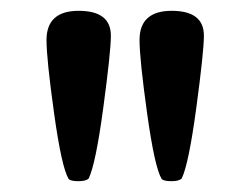

<svg xmlns="http://www.w3.org/2000/svg" viewBox="-20 -732 463 355"><path d="M185 -666Q185 -637 171 -533Q157 -429 144 -402Q139 -397 125 -397Q111 -397 107 -401Q94 -422 80 -522.5Q66 -623 66 -658Q66 -712 125.5 -712Q185 -712 185 -666ZM357 -666Q357 -637 343 -533Q329 -429 316 -402Q311 -397 297 -397Q283 -397 279 -401Q266 -422 252 -522.5Q238 -623 238 -658Q238 -712 297.5 -712Q357 -712 357 -666Z"/></svg>

Font: Cagliostro
Style: Regular
Weight: 400
Designer: Matthew Desmond
Foundry: Matthew Desmond
Version: Version